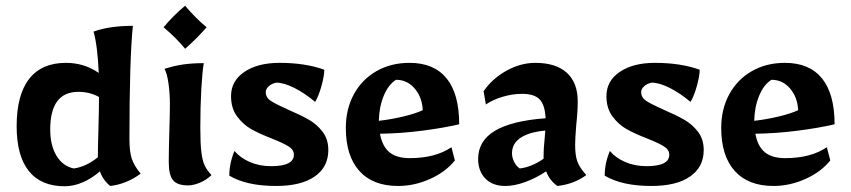

<svg xmlns="http://www.w3.org/2000/svg" viewBox="-20 -637 2965 669"><path d="M38 -197Q38 -306 81.5 -362Q125 -418 210 -418Q273 -418 324 -383Q320 -477 306 -527Q362 -547 443 -547Q431 -430 431 -152Q431 -109 439 -84.5Q447 -60 470 -32Q448 -15 420 -3.5Q392 8 364 11Q339 -9 328 -40Q301 -16 269 -2Q237 12 205 12Q123 12 80.5 -41Q38 -94 38 -197ZM321 -89Q321 -121 323 -189Q325 -261 325 -299Q293 -317 253 -317Q155 -317 155 -186Q155 -130 177 -94Q199 -58 237 -50Q280 -56 321 -89Z M568 -73Q568 -110 570 -178Q572 -242 572 -272Q572 -312 567 -347Q562 -382 553 -397Q587 -408 619 -412.5Q651 -417 690 -417Q685 -388 681.5 -327.5Q678 -267 678 -192Q678 -137 681.5 -108Q685 -79 692.5 -62Q700 -45 717 -27Q698 -9 675.5 0Q653 9 635 9Q598 9 583 -9Q568 -27 568 -73ZM550 -542Q584 -583 625 -617Q663 -572 700 -542Q665 -502 625 -467Q595 -504 550 -542Z M779 -25Q779 -68 797 -111Q817 -87 850.5 -72.5Q884 -58 925 -58Q1004 -58 1004 -98Q1004 -115 986 -126.5Q968 -138 928 -154Q884 -171 855.5 -187Q827 -203 806 -231.5Q785 -260 785 -302Q785 -355 831.5 -386.5Q878 -418 954 -418Q1044 -418 1110 -394Q1110 -373 1100 -337Q1090 -301 1078 -282Q1041 -313 1005 -331Q969 -349 943 -349Q927 -346 916.5 -336.5Q906 -327 906 -316Q906 -297 924.5 -285Q943 -273 986 -254Q1028 -236 1056 -220Q1084 -204 1104 -178Q1124 -152 1124 -114Q1124 -55 1076.5 -22Q1029 11 942 11Q839 11 779 -25Z M1185 -191Q1185 -257 1213 -308.5Q1241 -360 1291.5 -389Q1342 -418 1407 -418Q1492 -418 1536 -364Q1580 -310 1580 -204Q1525 -191 1450.5 -181.5Q1376 -172 1304 -171Q1312 -127 1337 -106.5Q1362 -86 1408 -86Q1497 -86 1553 -124L1565 -78Q1533 -38 1478.5 -13.5Q1424 11 1367 11Q1279 11 1232 -41.5Q1185 -94 1185 -191ZM1453 -253Q1451 -298 1425 -328.5Q1399 -359 1360 -359Q1333 -342 1317 -303Q1301 -264 1300 -216Q1343 -221 1385 -231Q1427 -241 1453 -253Z M1646 -83Q1646 -146 1704 -181Q1762 -216 1881 -225Q1879 -271 1860.5 -290.5Q1842 -310 1799 -310Q1766 -310 1732 -300Q1698 -290 1673 -273L1665 -319Q1695 -363 1744.5 -390.5Q1794 -418 1845 -418Q1917 -418 1955 -383.5Q1993 -349 1993 -284Q1993 -248 1988 -203Q1984 -155 1984 -132Q1984 -95 1992 -73.5Q2000 -52 2023 -27Q1979 5 1922 11Q1895 -8 1883 -40Q1847 -16 1809.5 -2.5Q1772 11 1741 11Q1696 11 1671 -15Q1646 -41 1646 -83ZM1874 -84V-92Q1874 -120 1877 -145L1880 -182Q1824 -177 1794 -157Q1764 -137 1764 -103Q1764 -88 1771.5 -73Q1779 -58 1791 -50Q1833 -55 1874 -84Z M2087 -25Q2087 -68 2105 -111Q2125 -87 2158.5 -72.5Q2192 -58 2233 -58Q2312 -58 2312 -98Q2312 -115 2294 -126.5Q2276 -138 2236 -154Q2192 -171 2163.5 -187Q2135 -203 2114 -231.5Q2093 -260 2093 -302Q2093 -355 2139.5 -386.5Q2186 -418 2262 -418Q2352 -418 2418 -394Q2418 -373 2408 -337Q2398 -301 2386 -282Q2349 -313 2313 -331Q2277 -349 2251 -349Q2235 -346 2224.5 -336.5Q2214 -327 2214 -316Q2214 -297 2232.5 -285Q2251 -273 2294 -254Q2336 -236 2364 -220Q2392 -204 2412 -178Q2432 -152 2432 -114Q2432 -55 2384.5 -22Q2337 11 2250 11Q2147 11 2087 -25Z M2493 -191Q2493 -257 2521 -308.5Q2549 -360 2599.5 -389Q2650 -418 2715 -418Q2800 -418 2844 -364Q2888 -310 2888 -204Q2833 -191 2758.5 -181.5Q2684 -172 2612 -171Q2620 -127 2645 -106.5Q2670 -86 2716 -86Q2805 -86 2861 -124L2873 -78Q2841 -38 2786.5 -13.5Q2732 11 2675 11Q2587 11 2540 -41.5Q2493 -94 2493 -191ZM2761 -253Q2759 -298 2733 -328.5Q2707 -359 2668 -359Q2641 -342 2625 -303Q2609 -264 2608 -216Q2651 -221 2693 -231Q2735 -241 2761 -253Z"/></svg>

Font: Mirza SemiBold
Style: Regular
Weight: 600
Designer: Arabic design by Kourosh Beigpour, Latin design by Eduardo Tunni, engineering by Lasse Fister
Version: Version 1.0010g